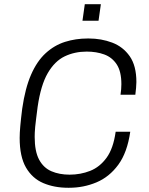

<svg xmlns="http://www.w3.org/2000/svg" viewBox="-20 -878 704 908"><path d="M302 10Q237 10 185 -12Q133 -34 103 -85.5Q73 -137 73 -226Q73 -249 76 -282.5Q79 -316 85 -364Q99 -461 127 -525Q155 -589 196 -626.5Q237 -664 287.5 -680Q338 -696 395 -696H400Q459 -696 510.5 -676.5Q562 -657 593.5 -612Q625 -567 625 -490Q625 -477 623.5 -462Q622 -447 620 -430H550Q552 -444 553 -456Q554 -468 554 -480Q554 -540 532 -573.5Q510 -607 473 -620.5Q436 -634 390 -634Q333 -634 286 -611.5Q239 -589 206 -532.5Q173 -476 158 -373Q154 -341 151 -318Q148 -295 146.5 -279Q145 -263 144.5 -251.5Q144 -240 144 -231Q144 -162 165 -123Q186 -84 223.5 -68Q261 -52 309 -52Q361 -52 406.5 -70Q452 -88 484 -132Q516 -176 527 -255H596Q582 -157 539.5 -99Q497 -41 436 -15.5Q375 10 307 10ZM370 -780 381 -858H457L446 -780Z"/></svg>

Font: Chivo ExtraLight
Style: Italic
Weight: 250
Italic angle: -8.05°
Designer: Hector Gatti
Foundry: Omnibus-Type
Version: Version 2.002